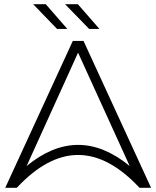

<svg xmlns="http://www.w3.org/2000/svg" viewBox="-20 -895 745 915"><path d="M645 0Q352 -313 60 0H5L327 -700H378L700 0H645ZM598 -104 352 -644 107 -104Q352 -305 598 -104ZM138 -875H198L301 -757H252ZM290 -875H351L454 -757H405Z"/></svg>

Font: Montserrat Atlas Light
Style: Regular
Weight: 300
Designer: Julieta Ulanovsky
Foundry: Julieta Ulanovsky
Version: Version 7.200